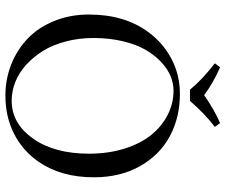

<svg xmlns="http://www.w3.org/2000/svg" viewBox="-84 -768 862 735"><g transform="rotate(90 347.5 -401.0)"><path d="M323.7 -696.8Q287.1 -742.2 222.7 -792L238.3 -812Q298.3 -785.6 344.7 -751Q402.3 -791 451.7 -812L466.3 -792Q417.5 -754.9 366.7 -696.8ZM327.1 -633.8Q299.3 -633.8 271.5 -622.3Q243.7 -610.8 217.3 -585.9Q190.9 -561 170.7 -525.9Q150.4 -490.7 138.2 -439.2Q126 -387.7 126 -327.1Q126 -271 139.2 -221.2Q152.3 -171.4 175.5 -134Q198.7 -96.7 229 -69.3Q259.3 -42 294.4 -28.1Q329.6 -14.2 366.2 -14.2Q453.1 -14.2 511 -95.9Q568.8 -177.7 568.8 -310.1Q568.8 -383.8 549.6 -445.6Q530.3 -507.3 497.3 -548.1Q464.4 -588.9 420.4 -611.3Q376.5 -633.8 327.1 -633.8ZM659.2 -329.1Q659.2 -202.1 599.1 -116.2Q557.1 -56.2 492.4 -23.2Q427.7 9.8 346.2 9.8Q282.7 9.8 226.1 -12.9Q169.4 -35.6 127.4 -76.2Q85.4 -116.7 60.8 -177.2Q36.1 -237.8 36.1 -310.1Q36.1 -445.3 102.5 -536.1Q144.5 -593.8 206.1 -626Q267.1 -658.2 339.8 -658.2Q430.2 -658.2 502 -619.6Q573.7 -581.1 616.5 -505.6Q659.2 -430.2 659.2 -329.1Z"/></g></svg>

Font: Linux Libertine Display G
Style: Regular
Weight: 400
Designer: Philipp H. Poll
Foundry: Philipp H. Poll
Version: Version 5.0.9